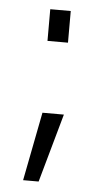

<svg xmlns="http://www.w3.org/2000/svg" viewBox="-45 -463 332 616"><g transform="rotate(5 120.5 -155.0)"><path d="M158 -330V-432H92V-330ZM165 -99 103 122H53L96 -99Z"/></g></svg>

Font: RazerF5 Light
Style: Regular
Weight: 300
Foundry: Razer Inc.
Version: Version 2